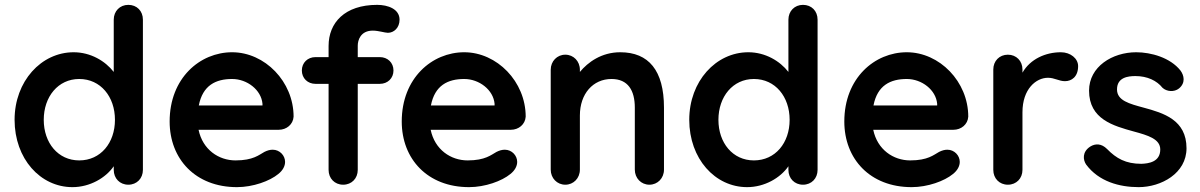

<svg xmlns="http://www.w3.org/2000/svg" viewBox="-20 -760 4937 790"><path d="M448 -61C448 -26 473 0 508 0C543 0 568 -26 568 -61V-679C568 -715 543 -740 508 -740C473 -740 448 -714 448 -679V-464C413 -509 353 -545 283 -545C150 -545 40 -426 40 -267C40 -107 146 10 278 10C350 10 415 -28 448 -76ZM160 -267C160 -362 219 -435 306 -435C394 -435 453 -362 453 -267C453 -172 394 -100 306 -100C219 -100 160 -172 160 -267Z M1125 -44C1144 -59 1153 -77 1153 -94C1153 -120 1131 -144 1102 -144C1091 -144 1080 -141 1068 -135C1046 -123 1022 -100 949 -100C880 -100 814 -144 797 -226H1127C1159 -226 1186 -248 1188 -280C1188 -424 1070 -545 935 -545C803 -545 678 -439 678 -260C678 -106 784 10 955 10C1021 10 1090 -15 1125 -44ZM935 -435C997 -435 1055 -390 1060 -333V-326H798C814 -409 868 -435 935 -435Z M1332 -571V-525H1278C1246 -525 1222 -502 1222 -470C1222 -438 1246 -415 1278 -415H1332V-61C1332 -26 1357 0 1392 0C1427 0 1452 -26 1452 -61V-415H1543C1575 -415 1599 -438 1599 -470C1599 -502 1575 -525 1543 -525H1452V-572C1452 -594 1463 -634 1514 -634C1537 -634 1564 -625 1576 -625C1601 -625 1624 -646 1624 -679C1624 -723 1576 -740 1532 -740C1398 -740 1332 -666 1332 -571Z M2080 -44C2099 -59 2108 -77 2108 -94C2108 -120 2086 -144 2057 -144C2046 -144 2035 -141 2023 -135C2001 -123 1977 -100 1904 -100C1835 -100 1769 -144 1752 -226H2082C2114 -226 2141 -248 2143 -280C2143 -424 2025 -545 1890 -545C1758 -545 1633 -439 1633 -260C1633 -106 1739 10 1910 10C1976 10 2045 -15 2080 -44ZM1890 -435C1952 -435 2010 -390 2015 -333V-326H1753C1769 -409 1823 -435 1890 -435Z M2652 0C2686 0 2712 -27 2712 -62V-317C2712 -470 2649 -545 2532 -545C2455 -545 2399 -504 2366 -464V-473C2366 -508 2340 -535 2306 -535C2272 -535 2246 -508 2246 -473V-62C2246 -27 2272 0 2306 0C2340 0 2366 -27 2366 -62V-285C2366 -374 2420 -435 2496 -435C2564 -435 2592 -388 2592 -317V-62C2592 -27 2618 0 2652 0Z M3224 -61C3224 -26 3249 0 3284 0C3319 0 3344 -26 3344 -61V-679C3344 -715 3319 -740 3284 -740C3249 -740 3224 -714 3224 -679V-464C3189 -509 3129 -545 3059 -545C2926 -545 2816 -426 2816 -267C2816 -107 2922 10 3054 10C3126 10 3191 -28 3224 -76ZM2936 -267C2936 -362 2995 -435 3082 -435C3170 -435 3229 -362 3229 -267C3229 -172 3170 -100 3082 -100C2995 -100 2936 -172 2936 -267Z M3901 -44C3920 -59 3929 -77 3929 -94C3929 -120 3907 -144 3878 -144C3867 -144 3856 -141 3844 -135C3822 -123 3798 -100 3725 -100C3656 -100 3590 -144 3573 -226H3903C3935 -226 3962 -248 3964 -280C3964 -424 3846 -545 3711 -545C3579 -545 3454 -439 3454 -260C3454 -106 3560 10 3731 10C3797 10 3866 -15 3901 -44ZM3711 -435C3773 -435 3831 -390 3836 -333V-326H3574C3590 -409 3644 -435 3711 -435Z M4187 -61V-298C4187 -394 4243 -440 4292 -440C4319 -440 4337 -426 4362 -426C4389 -426 4416 -444 4416 -488C4416 -519 4385 -545 4345 -545C4282 -545 4219 -517 4187 -461V-474C4187 -509 4162 -535 4127 -535C4092 -535 4067 -509 4067 -474V-61C4067 -26 4092 0 4127 0C4162 0 4187 -26 4187 -61Z M4665 10C4758 10 4862 -47 4862 -150C4862 -267 4767 -295 4686 -317C4627 -333 4576 -346 4576 -392C4576 -442 4622 -447 4652 -447C4701 -447 4740 -428 4763 -399C4780 -383 4811 -380 4831 -396C4859 -419 4852 -450 4837 -470C4795 -523 4716 -545 4655 -545C4557 -545 4461 -486 4461 -387C4461 -269 4562 -242 4645 -219C4704 -203 4754 -188 4754 -145C4754 -93 4705 -87 4676 -86C4612 -86 4573 -108 4535 -147C4512 -170 4487 -170 4466 -157C4432 -135 4436 -102 4449 -83C4501 -13 4586 10 4665 10Z"/></svg>

Font: Hotpoint
Style: Bold
Weight: 700
Designer: Andrew Paglinawan, Luciano Perondi, Riccardo Olocco
Foundry: CAST Cooperativa Anonima Servizi Tipografici
Version: Version 1.000;PS 2.1;hotconv 16.6.51;makeotf.lib2.5.65220